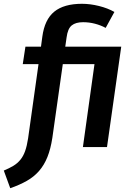

<svg xmlns="http://www.w3.org/2000/svg" viewBox="-92 -775 696 1012"><path d="M111 -437H28L42 -529H124L131 -581Q143 -672 194 -713.5Q245 -755 340 -755Q383 -755 429.5 -743.5Q476 -732 511 -712L465 -628Q439 -642 408.5 -650Q378 -658 346 -658Q307 -658 286 -641Q265 -624 259 -578L252 -529H547L472 0H345L406 -437H239L184 -49Q175 10 158 52.5Q141 95 114 126Q87 157 49 178.5Q11 200 -38 217L-72 124Q-43 112 -21.5 99Q0 86 15.5 67Q31 48 40.5 21Q50 -6 56 -45Z"/></svg>

Font: Xgbmvzvtohvqztyvzapvmeyoton
Style: Regular
Weight: 500
Italic angle: -8°
Designer: Carrois Corporate & Edenspiekermann
Foundry: Carrois Corporate GbR & Edenspiekermann AG
Version: Version 2.001